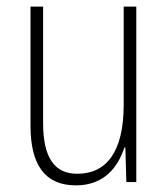

<svg xmlns="http://www.w3.org/2000/svg" viewBox="-20 -549 507 579"><path d="M391 -529H353V-233C353 -91 301 -25 213 -25C146 -25 110 -71 110 -178V-529H72V-170C72 -51 116 10 209 10C295 10 336 -46 355 -104H358L361 0H391Z"/></svg>

Font: Noto Sans Georgian Condensed ExtraLight
Style: Regular
Weight: 200
Width: 3
Designer: Monotype Design Team, Akaki Razmadze
Foundry: Google LLC
Version: Version 2.005